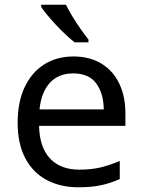

<svg xmlns="http://www.w3.org/2000/svg" viewBox="-20 -786 604 816"><path d="M292 -546Q361 -546 410.5 -516Q460 -486 486.5 -431.5Q513 -377 513 -304V-251H146Q148 -160 192.5 -112.5Q237 -65 317 -65Q368 -65 407.5 -74.5Q447 -84 489 -102V-25Q448 -7 408 1.5Q368 10 313 10Q237 10 178.5 -21Q120 -52 87.5 -113.5Q55 -175 55 -264Q55 -352 84.5 -415Q114 -478 167.5 -512Q221 -546 292 -546ZM291 -474Q228 -474 191.5 -433.5Q155 -393 148 -321H421Q420 -389 389 -431.5Q358 -474 291 -474ZM260 -766Q271 -744 287.5 -716.5Q304 -689 322.5 -663Q341 -637 356 -618V-606H297Q274 -624 245 -652.5Q216 -681 191.5 -709.5Q167 -738 155 -756V-766Z"/></svg>

Font: Noto Music
Style: Regular
Weight: 400
Designer: Monotype Design Team, Benjamin Yang
Foundry: Monotype Imaging Inc.
Version: Version 2.002; ttfautohint (v1.8.4.7-5d5b)